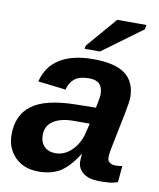

<svg xmlns="http://www.w3.org/2000/svg" viewBox="-83 -799 723 875"><g transform="rotate(10 278.0 -361.5)"><path d="M435.5 4.9Q386.7 4.9 360.4 -15.6Q334 -36.1 334 -69.8Q334 -87.9 336.4 -101.1H333.5Q292.5 -37.6 252.4 -13.9Q212.4 9.8 154.8 9.8Q86.4 9.8 45.7 -31Q4.9 -71.8 4.9 -135.7Q4.9 -226.1 67.1 -272.2Q129.4 -318.4 269 -320.8L362.3 -322.3Q372.6 -368.7 372.6 -386.2Q372.6 -448.7 310.5 -448.7Q264.6 -448.7 242.2 -430.9Q219.7 -413.1 211.4 -379.4L83 -394.5Q99.6 -464.8 158 -501.5Q216.3 -538.1 313 -538.1Q414.1 -538.1 461.2 -502.4Q508.3 -466.8 508.3 -394Q508.3 -376 496.6 -317.4L461.9 -145Q458 -123 458 -109.9Q458 -98.1 462.9 -91.8Q467.8 -85.4 474.1 -82.5Q480.5 -79.6 486.8 -78.9Q493.2 -78.1 496.6 -78.1Q511.2 -78.1 526.9 -81.5L520 -5.9Q499.5 2 478.5 3.4Q457.5 4.9 435.5 4.9ZM347.2 -245.6H268.1Q210.9 -244.6 178 -222.2Q145 -199.7 145 -158.7Q145 -124.5 164.3 -105.2Q183.6 -85.9 216.3 -85.9Q256.8 -85.9 290 -117.4Q323.2 -148.9 336.4 -200.7ZM264.6 -577.6 267.6 -592.8 388.2 -733.4H523.4L519.5 -712.4L335.9 -577.6Z"/></g></svg>

Font: Liberation Sans
Style: Bold Italic
Weight: 700
Italic angle: -12°
Designer: Steve Matteson
Foundry: Ascender Corporation
Version: Version 2.1.5